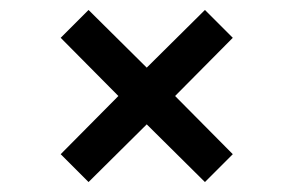

<svg xmlns="http://www.w3.org/2000/svg" viewBox="-20 -503 590 386"><path d="M275 -253 158 -137 102 -193 218 -310 102 -427 158 -483 275 -367 392 -483 448 -427 332 -310 448 -193 392 -137Z"/></svg>

Font: Share
Style: Regular
Weight: 400
Designer: Ralph du Carrois
Version: Version 1.001